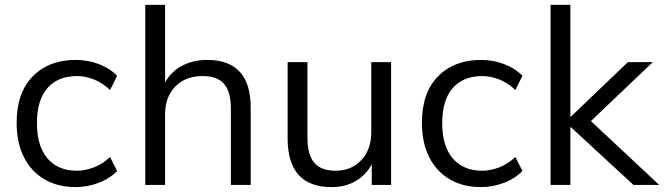

<svg xmlns="http://www.w3.org/2000/svg" viewBox="-20 -756 2715 785"><path d="M290 9Q216 9 161.5 -23Q107 -55 77.5 -114Q48 -173 48 -254Q48 -377 114 -444Q180 -511 290 -511Q339 -511 384 -494Q429 -477 459 -446L430 -388Q400 -417 364.5 -431Q329 -445 295 -445Q217 -445 174 -396Q131 -347 131 -253Q131 -159 174 -108.5Q217 -58 295 -58Q328 -58 363.5 -71.5Q399 -85 430 -114L459 -57Q428 -25 382 -8Q336 9 290 9Z M574 0V-736H655V-419Q680 -464 725 -487.5Q770 -511 827 -511Q1005 -511 1005 -316V0H924V-311Q924 -380 896.5 -412.5Q869 -445 808 -445Q738 -445 696.5 -402Q655 -359 655 -289V0Z M1336 9Q1156 9 1156 -190V-502H1237V-192Q1237 -123 1265 -90.5Q1293 -58 1352 -58Q1417 -58 1457.5 -101.5Q1498 -145 1498 -216V-502H1579V0H1500V-84Q1475 -39 1433 -15Q1391 9 1336 9Z M1947 9Q1873 9 1818.5 -23Q1764 -55 1734.5 -114Q1705 -173 1705 -254Q1705 -377 1771 -444Q1837 -511 1947 -511Q1996 -511 2041 -494Q2086 -477 2116 -446L2087 -388Q2057 -417 2021.5 -431Q1986 -445 1952 -445Q1874 -445 1831 -396Q1788 -347 1788 -253Q1788 -159 1831 -108.5Q1874 -58 1952 -58Q1985 -58 2020.5 -71.5Q2056 -85 2087 -114L2116 -57Q2085 -25 2039 -8Q1993 9 1947 9Z M2231 0V-736H2312V-279H2314L2547 -502H2649L2396 -261L2675 0H2570L2314 -236H2312V0Z"/></svg>

Font: Mulish
Style: Regular
Weight: 400
Designer: Vernon Adams
Foundry: Vernon Adams
Version: Version 3.603; ttfautohint (v1.8.3)